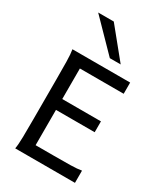

<svg xmlns="http://www.w3.org/2000/svg" viewBox="-237 -1093 1040 1196"><g transform="rotate(30 283.0 -495.5)"><path d="M456.5 -412.6V-334.5H178.2V-80.6H307.1Q379.9 -80.6 429.2 -81.5Q478.5 -82.5 507.8 -87.9V0H78.1Q83.5 -29.3 84.5 -84.7Q85.4 -140.1 85.4 -212.4V-500.5Q85.4 -572.8 84.5 -628.2Q83.5 -683.6 78.1 -712.9H493.2V-632.3H178.2V-412.6ZM214.8 -991.2 385.7 -781.2H307.6L102.5 -991.2Z"/></g></svg>

Font: Andika Phon
Style: Regular
Weight: 400
Designer: Victor Gaultney, Annie Olsen, Julie Remington, Don Collingsworth, Eric Hays, Becca Hirsbrunner
Foundry: SIL International
Version: Version 5.000